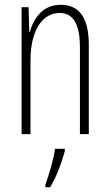

<svg xmlns="http://www.w3.org/2000/svg" viewBox="-20 -559 458 800"><path d="M233 -539C158 -539 120 -483 104 -425H102L99 -529H70V0H107V-305C107 -439 160 -505 229 -505C282 -505 313 -463 313 -362V0H350V-373C350 -488 308 -539 233 -539ZM250 71V61H209C205 101 182 175 169 211V221H189C216 177 237 118 250 71Z"/></svg>

Font: Noto Sans Sinhala UI ExtraCondensed ExtraLight
Style: Regular
Weight: 200
Width: 2
Designer: Jelle Bosma - Monotype Design Team
Foundry: Monotype Imaging Inc.
Version: Version 2.006